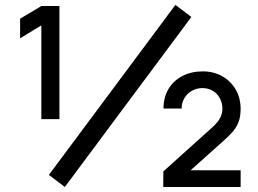

<svg xmlns="http://www.w3.org/2000/svg" viewBox="-20 -744 1028 764"><path d="M216.5 -270H144.5V-643L60 -591.5V-669.5L144.5 -720H216.5ZM741.5 -676.5 238 0 174.5 -48 678 -724.5ZM738.5 -66.5H937.5V0H629.5L630 -62L824 -236.5Q846 -256 855.5 -274Q865 -292 865 -311Q865 -334.5 854.8 -353.2Q844.5 -372 826.5 -382.8Q808.5 -393.5 785.5 -393.5Q762 -393.5 742.8 -382.2Q723.5 -371 713 -352.2Q702.5 -333.5 703 -312H630.5Q630.5 -356 650.2 -389.5Q670 -423 705.8 -441.5Q741.5 -460 787 -460Q829.5 -460 864 -440.8Q898.5 -421.5 918 -387.5Q937.5 -353.5 937.5 -310.5Q937.5 -280 929.2 -258.5Q921 -237 905.8 -219.5Q890.5 -202 861.5 -176.5Z"/></svg>

Font: Hauora SemiBold
Style: Regular
Weight: 600
Designer: Wayne Shih
Foundry: WCYS
Version: Version 1.001